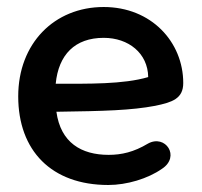

<svg xmlns="http://www.w3.org/2000/svg" viewBox="-20 -518 576 548"><path d="M289 10C342 10 402 -8 442 -36C496 -71 452 -136 402 -108C362 -84 327 -76 290 -76C212 -76 153 -111 141 -199C279 -201 354 -203 423 -216C471 -226 503 -236 503 -281C503 -398 412 -498 276 -498C135 -498 32 -394 32 -243C32 -88 127 10 289 10ZM139 -279C147 -362 194 -410 276 -410C347 -410 402 -366 403 -298C332 -277 231 -279 139 -279Z"/></svg>

Font: SN Pro Medium
Style: Regular
Weight: 500
Designer: Tobias Whetton
Foundry: Supernotes
Version: Version 1.003;Glyphs 3.3 (3324)